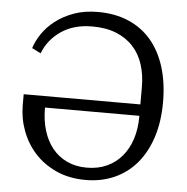

<svg xmlns="http://www.w3.org/2000/svg" viewBox="-52 -761 802 823"><g transform="rotate(5 349.0 -349.0)"><path d="M346 12Q275 12 220 -13Q165 -38 127.5 -79Q90 -120 70 -173.5Q50 -227 50 -284V-331H552V-406Q552 -458 538 -502Q524 -546 495 -578Q466 -610 422 -628Q378 -646 318 -646Q239 -646 184.5 -609Q130 -572 107 -512L69 -531Q78 -561 99.5 -593Q121 -625 154.5 -651Q188 -677 233.5 -693.5Q279 -710 337 -710Q411 -710 469 -685Q527 -660 566.5 -613.5Q606 -567 627 -500Q648 -433 648 -349Q648 -265 626.5 -198.5Q605 -132 565.5 -85Q526 -38 470 -13Q414 12 346 12ZM346 -41Q395 -41 433 -58.5Q471 -76 497.5 -107.5Q524 -139 538 -182.5Q552 -226 552 -279V-282H146V-279Q146 -226 159.5 -182.5Q173 -139 198.5 -107.5Q224 -76 261.5 -58.5Q299 -41 346 -41Z"/></g></svg>

Font: IBM Plex Serif
Style: Regular
Weight: 400
Designer: Mike Abbink, Paul van der Laan, Pieter van Rosmalen
Foundry: Bold Monday
Version: Version 3.001